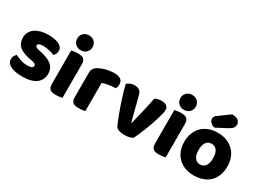

<svg xmlns="http://www.w3.org/2000/svg" viewBox="-42 -1374 2699 2021"><g transform="rotate(30 1307.0 -363.5)"><path d="M462 -145Q462 -69 405 -26Q348 17 237 17Q195 17 159 11Q123 5 97.5 -7.5Q72 -20 57.5 -39Q43 -58 43 -84Q43 -108 53 -124.5Q63 -141 77 -152Q106 -136 143.5 -123.5Q181 -111 230 -111Q261 -111 277.5 -120Q294 -129 294 -144Q294 -158 282 -166Q270 -174 242 -179L212 -185Q125 -202 82.5 -238.5Q40 -275 40 -343Q40 -380 56 -410Q72 -440 101 -460Q130 -480 170.5 -491Q211 -502 260 -502Q297 -502 329.5 -496.5Q362 -491 386 -480Q410 -469 424 -451.5Q438 -434 438 -410Q438 -387 429.5 -370.5Q421 -354 408 -343Q400 -348 384 -353.5Q368 -359 349 -363.5Q330 -368 310.5 -371Q291 -374 275 -374Q242 -374 224 -366.5Q206 -359 206 -343Q206 -332 216 -325Q226 -318 254 -312L285 -305Q381 -283 421.5 -244.5Q462 -206 462 -145Z M540 -621Q540 -659 565.5 -685Q591 -711 633 -711Q675 -711 700.5 -685Q726 -659 726 -621Q726 -583 700.5 -557Q675 -531 633 -531Q591 -531 565.5 -557Q540 -583 540 -621ZM718 -1Q707 1 685.5 4.5Q664 8 642 8Q620 8 602.5 5Q585 2 573 -7Q561 -16 554.5 -31.5Q548 -47 548 -72V-479Q559 -481 580.5 -484.5Q602 -488 624 -488Q646 -488 663.5 -485Q681 -482 693 -473Q705 -464 711.5 -448.5Q718 -433 718 -408Z M996 -1Q986 2 964.5 5Q943 8 920 8Q898 8 880.5 5Q863 2 851 -7Q839 -16 832.5 -31.5Q826 -47 826 -72V-372Q826 -395 834.5 -411.5Q843 -428 859 -441Q875 -454 898.5 -464.5Q922 -475 949 -483Q976 -491 1005 -495.5Q1034 -500 1063 -500Q1111 -500 1139 -481.5Q1167 -463 1167 -421Q1167 -407 1163 -393.5Q1159 -380 1153 -369Q1132 -369 1110 -367Q1088 -365 1067 -361Q1046 -357 1027.5 -352.5Q1009 -348 996 -342Z M1578 -13Q1564 -2 1537 5Q1510 12 1476 12Q1437 12 1408.5 2Q1380 -8 1369 -30Q1360 -47 1347.5 -77.5Q1335 -108 1321 -145.5Q1307 -183 1292 -226Q1277 -269 1263.5 -311Q1250 -353 1239 -392Q1228 -431 1221 -461Q1235 -475 1258.5 -485.5Q1282 -496 1310 -496Q1345 -496 1367.5 -481.5Q1390 -467 1401 -427L1440 -274Q1451 -229 1461 -192.5Q1471 -156 1476 -136H1481Q1500 -210 1521 -300Q1542 -390 1559 -477Q1576 -486 1597.5 -491Q1619 -496 1639 -496Q1674 -496 1698 -481Q1722 -466 1722 -429Q1722 -413 1714.5 -382.5Q1707 -352 1695.5 -313.5Q1684 -275 1668.5 -232Q1653 -189 1637 -148Q1621 -107 1605.5 -71.5Q1590 -36 1578 -13Z M1794 -621Q1794 -659 1819.5 -685Q1845 -711 1887 -711Q1929 -711 1954.5 -685Q1980 -659 1980 -621Q1980 -583 1954.5 -557Q1929 -531 1887 -531Q1845 -531 1819.5 -557Q1794 -583 1794 -621ZM1972 -1Q1961 1 1939.5 4.5Q1918 8 1896 8Q1874 8 1856.5 5Q1839 2 1827 -7Q1815 -16 1808.5 -31.5Q1802 -47 1802 -72V-479Q1813 -481 1834.5 -484.5Q1856 -488 1878 -488Q1900 -488 1917.5 -485Q1935 -482 1947 -473Q1959 -464 1965.5 -448.5Q1972 -433 1972 -408Z M2352 -744Q2404 -744 2427.5 -724Q2451 -704 2451 -676Q2451 -650 2437 -632.5Q2423 -615 2391 -598L2262 -530Q2232 -533 2211 -554Q2190 -575 2190 -599Q2190 -611 2196 -623Q2202 -635 2216 -645ZM2583 -243Q2583 -181 2564 -132.5Q2545 -84 2510.5 -51Q2476 -18 2428 -1Q2380 16 2321 16Q2262 16 2214 -2Q2166 -20 2131.5 -53.5Q2097 -87 2078 -135Q2059 -183 2059 -243Q2059 -302 2078 -350Q2097 -398 2131.5 -431.5Q2166 -465 2214 -483Q2262 -501 2321 -501Q2380 -501 2428 -482.5Q2476 -464 2510.5 -430.5Q2545 -397 2564 -349Q2583 -301 2583 -243ZM2233 -243Q2233 -182 2256.5 -149.5Q2280 -117 2322 -117Q2364 -117 2386.5 -150Q2409 -183 2409 -243Q2409 -303 2386 -335.5Q2363 -368 2321 -368Q2279 -368 2256 -335.5Q2233 -303 2233 -243Z"/></g></svg>

Font: Baloo Paaji
Style: Regular
Weight: 400
Designer: Shuchita Grover and Ek Type
Foundry: Ek Type
Version: Version 1.443;PS 1.000;hotconv 16.6.51;makeotf.lib2.5.65220;